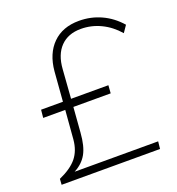

<svg xmlns="http://www.w3.org/2000/svg" viewBox="-131 -827 861 933"><g transform="rotate(-20 300.0 -360.0)"><path d="M589 -624 565 -589Q527 -633 478 -656.5Q429 -680 375 -680Q309 -680 270 -640Q231 -600 226 -526L215 -377H408L405 -336H212L202 -207Q197 -138 175.5 -99.5Q154 -61 110 -38H542L538 0H29L31 -30Q94 -58 123.5 -94.5Q153 -131 158 -187L170 -336H56L60 -377H173L185 -530Q193 -619 244 -669.5Q295 -720 380 -720Q441 -720 494.5 -695.5Q548 -671 589 -624Z"/></g></svg>

Font: Muli ExtraLight
Style: Italic
Weight: 275
Italic angle: -4.541°
Designer: Vernon Adams
Foundry: Vernon Adams
Version: Version 2.001